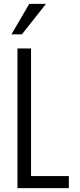

<svg xmlns="http://www.w3.org/2000/svg" viewBox="-20 -970 415 990"><path d="M70 0V-720H140V0ZM112 0V-62H335V0ZM93 -793H39L131 -950H217Z"/></svg>

Font: Instrument Sans Condensed
Style: Regular
Weight: 400
Width: 3
Designer: Rodrigo Fuenzalida
Foundry: fragTYPE
Version: Version 1.000;gftools[0.9.28]